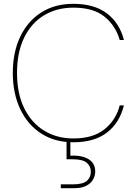

<svg xmlns="http://www.w3.org/2000/svg" viewBox="-20 -732 716 1004"><path d="M363 12Q267 12 196 -33.5Q125 -79 86 -161Q47 -243 47 -351Q47 -459 86 -540.5Q125 -622 196 -667Q267 -712 363 -712Q473 -712 539 -662Q605 -612 628 -523H606Q585 -597 527 -644.5Q469 -692 364 -692Q277 -692 210.5 -652Q144 -612 106.5 -535.5Q69 -459 69 -351Q69 -243 106.5 -166.5Q144 -90 210.5 -49Q277 -8 364 -8Q467 -8 527 -56.5Q587 -105 606 -181H628Q605 -89 539 -38.5Q473 12 363 12ZM298 252V232H361Q413 232 434 214Q455 196 455 165Q455 138 434 119.5Q413 101 361 101H328V-8H348V82Q392 80 421 90Q450 100 464 119Q478 138 478 164Q478 188 466 208Q454 228 430 240Q406 252 370 252Z"/></svg>

Font: DM Sans 10pt Thin
Style: Regular
Weight: 250
Version: Version 4.004;gftools[0.9.30]